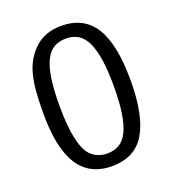

<svg xmlns="http://www.w3.org/2000/svg" viewBox="-125 -756 779 864"><g transform="rotate(-20 265.0 -324.0)"><path d="M129 -606Q181 -660 264 -660Q372 -660 423.5 -578Q475 -496 475 -323Q475 -156 425.5 -72Q376 12 265 12Q157 12 105 -72Q53 -156 55 -324Q55 -378 58.5 -420.5Q62 -463 70.5 -497Q79 -531 93.5 -557.5Q108 -584 129 -606ZM184 -83Q215 -49 265 -49Q298 -49 322.5 -63.5Q347 -78 363 -111Q379 -144 387 -196.5Q395 -249 395 -324Q395 -399 387 -451.5Q379 -504 363 -537Q347 -570 322.5 -584.5Q298 -599 265 -599Q231 -599 206.5 -584.5Q182 -570 166 -537Q150 -504 142.5 -451.5Q135 -399 135 -324Q135 -139 184 -83Z"/></g></svg>

Font: Signika
Style: Light
Weight: 300
Designer: Anna Giedrys
Foundry: Anna Giedrys
Version: Version 1.001